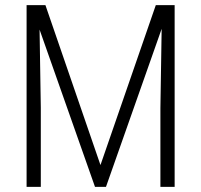

<svg xmlns="http://www.w3.org/2000/svg" viewBox="-20 -731 788 751"><path d="M157.7 -710.9 373 -85.4 589.4 -710.9H663.1V0H607.4V-308.1L612.3 -618.2L394.5 0H351.6L134.8 -615.2L139.6 -310.1V0H84V-710.9Z"/></svg>

Font: Roboto Condensed Light
Style: Regular
Weight: 300
Designer: Google
Version: Version 2.134; 2016